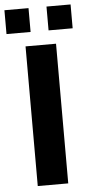

<svg xmlns="http://www.w3.org/2000/svg" viewBox="-71 -906 443 940"><g transform="rotate(-5 150.5 -436.0)"><path d="M75.6 0V-686.4H225.4V0ZM-12 -754.6V-871.7H106.4V-754.6ZM194.7 -754.6V-871.7H313.1V-754.6Z"/></g></svg>

Font: Archivo Variable SemiBold
Style: Regular
Weight: 600
Designer: Hector Gatti
Foundry: Omnibus-Type
Version: Version 2.001